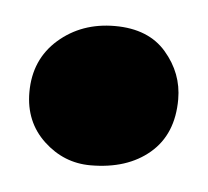

<svg xmlns="http://www.w3.org/2000/svg" viewBox="-28 -455 234 216"><g transform="rotate(5 89.0 -347.0)"><path d="M80.5 -268Q50.5 -268 27.8 -289.2Q5 -310.5 5 -344Q5 -381 31 -403.8Q57 -426.5 94.5 -426.5Q132.5 -426.5 152.5 -403.2Q172.5 -380 172.5 -350.5Q172.5 -311 147.2 -289.5Q122 -268 80.5 -268Z"/></g></svg>

Font: Merriweather 144pt Black
Style: Regular
Weight: 900
Version: Version 2.100